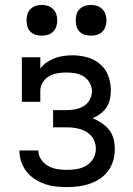

<svg xmlns="http://www.w3.org/2000/svg" viewBox="-20 -753 540 781"><path d="M253 8Q230 8 207 5.5Q184 3 162.5 -4.5Q141 -12 121.5 -24.5Q102 -37 88 -55Q74 -73 66.5 -95Q59 -117 59 -140Q59 -140 59 -140.5Q59 -141 59 -141H136Q136 -141 136 -141Q136 -141 136 -141Q136 -121 147.5 -104Q159 -87 176.5 -77.5Q194 -68 213.5 -65Q233 -62 253 -62Q273 -62 293.5 -65.5Q314 -69 331.5 -79.5Q349 -90 359.5 -108.5Q370 -127 370 -148Q370 -161 365.5 -175Q361 -189 352 -199.5Q343 -210 331 -217Q319 -224 305.5 -228Q292 -232 278 -233.5Q264 -235 250 -235H196V-305H250Q268 -305 286.5 -308.5Q305 -312 320.5 -321.5Q336 -331 345 -347.5Q354 -364 354 -382Q354 -400 344.5 -416.5Q335 -433 319.5 -442.5Q304 -452 286 -455Q268 -458 250 -458Q232 -458 213.5 -455Q195 -452 179.5 -443Q164 -434 154 -418Q144 -402 144 -384V-339H69V-520H144V-474Q155 -489 170.5 -499.5Q186 -510 203 -516.5Q220 -523 238.5 -525.5Q257 -528 275 -528Q305 -528 334.5 -520Q364 -512 387 -492.5Q410 -473 420.5 -444Q431 -415 431 -385Q431 -367 427 -349Q423 -331 413 -316Q403 -301 388 -290Q373 -279 357 -272Q376 -264 393.5 -252.5Q411 -241 424 -224.5Q437 -208 442 -187.5Q447 -167 447 -146Q447 -123 440.5 -100Q434 -77 420 -58Q406 -39 386.5 -26Q367 -13 345 -5.5Q323 2 299.5 5Q276 8 253 8ZM350 -608Q337 -608 325 -611.5Q313 -615 304 -624Q295 -633 291.5 -645Q288 -657 288 -670Q288 -683 291.5 -695Q295 -707 304 -716Q313 -725 325 -729Q337 -733 350 -733Q363 -733 375 -729Q387 -725 396 -716Q405 -707 409 -695Q413 -683 413 -670Q413 -657 409 -645Q405 -633 396 -624Q387 -615 375 -611.5Q363 -608 350 -608ZM150 -608Q137 -608 125 -611.5Q113 -615 104 -624Q95 -633 91.5 -645Q88 -657 88 -670Q88 -683 91.5 -695Q95 -707 104 -716Q113 -725 125 -729Q137 -733 150 -733Q163 -733 175 -729Q187 -725 196 -716Q205 -707 209 -695Q213 -683 213 -670Q213 -657 209 -645Q205 -633 196 -624Q187 -615 175 -611.5Q163 -608 150 -608Z"/></svg>

Font: Iosevka Slab
Style: Regular
Weight: 400
Monospace: yes
Designer: Belleve Invis
Foundry: Belleve Invis
Version: Version 11.2.4; ttfautohint (v1.8.3)